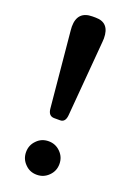

<svg xmlns="http://www.w3.org/2000/svg" viewBox="-139 -760 551 811"><g transform="rotate(20 137.0 -354.5)"><path d="M206.1 -622.6C206.5 -629.9 207 -635.3 207 -638.7C207 -686 186 -709.5 144.5 -709.5H129.9C85 -709.5 62.5 -686 62.5 -639.6C62.5 -636.2 63 -630.4 63.5 -622.6L95.7 -283.2C97.7 -261.2 107.4 -250.5 125 -250.5H151.4C167 -250.5 175.8 -261.2 177.7 -282.7ZM189.9 -22.5C204.6 -37.1 211.9 -54.7 211.9 -75.7C211.9 -96.7 204.6 -114.3 189.9 -128.9C175.3 -143.6 157.7 -150.9 136.7 -150.9C115.7 -150.9 98.1 -143.6 84 -128.9C69.3 -114.3 62 -96.7 62 -75.7C62 -54.7 69.3 -37.1 84 -22.5C98.1 -7.8 115.7 -0.5 136.7 -0.5C157.7 -0.5 175.3 -7.8 189.9 -22.5Z"/></g></svg>

Font: Sahel SemiBold
Style: Bold
Weight: 600
Foundry: Saber Rastikerdar (saber.rastikerdar@gmail.com)
Version: Version 3.4.0